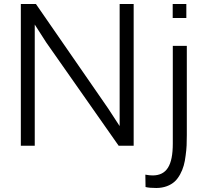

<svg xmlns="http://www.w3.org/2000/svg" viewBox="-20 -731 1060 963"><path d="M914.6 -640.6V-710.9H846.2V-640.6ZM764.2 211.9C803.2 211.9 835 198.7 856 179.7C877 160.6 893.1 128.9 901.4 99.6C905.8 85 908.7 67.9 911.1 48.8C913.6 29.8 915.5 13.2 916 -2C916.5 -17.1 917 -34.2 917 -53.2V-501H846.7V-11.2C846.7 99.6 815.4 148.9 745.1 148.9C734.9 148.9 723.1 147.5 709 145L710 207C723.1 210.4 741.2 211.9 764.2 211.9ZM154.3 0V-607.9L211.9 -518.1L575.2 0H650.4V-710.9H580.1V-98.6L522.5 -187L160.2 -710.9H84.5V0Z"/></svg>

Font: Ride Light
Style: Regular
Weight: 300
Version: Version 3.000